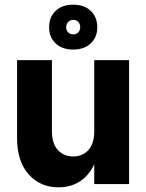

<svg xmlns="http://www.w3.org/2000/svg" viewBox="-20 -787 625 821"><path d="M230 14Q152 14 102.5 -41.5Q53 -97 53 -196V-530H202V-226Q202 -173 227.5 -145.5Q253 -118 293 -118Q333 -118 358 -145.5Q383 -173 383 -226H410Q410 -150 388 -96Q366 -42 325.5 -14Q285 14 230 14ZM383 0V-530H532V0ZM293 -575Q246 -575 218 -601.5Q190 -628 190 -670Q190 -714 218 -740.5Q246 -767 293 -767Q340 -767 368 -740.5Q396 -714 396 -670Q396 -628 368 -601.5Q340 -575 293 -575ZM294 -640Q307 -640 315 -649Q323 -658 323 -670Q323 -684 315 -693Q307 -702 293 -702Q280 -702 271.5 -693Q263 -684 263 -670Q263 -657 271.5 -648.5Q280 -640 294 -640Z"/></svg>

Font: Radio Canada Big
Style: Bold
Weight: 700
Designer: Étienne Aubert Bonn
Foundry: Coppers and Brasses
Version: Version 1.001